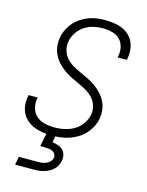

<svg xmlns="http://www.w3.org/2000/svg" viewBox="-132 -762 814 1063"><g transform="rotate(15 275.0 -231.0)"><path d="M217 12Q190 12 165 8.5Q140 5 117 -3.5Q94 -12 75 -27.5Q56 -43 44.5 -64Q33 -85 30 -110.5Q27 -136 32 -162L34 -171H86L85 -165Q79 -136 87 -109Q95 -82 114.5 -65Q134 -48 161.5 -41.5Q189 -35 218 -35Q236 -35 254.5 -37.5Q273 -40 291.5 -45.5Q310 -51 328 -61Q346 -71 359.5 -85.5Q373 -100 382.5 -117.5Q392 -135 396 -154Q401 -181 393.5 -206Q386 -231 369.5 -249.5Q353 -268 331.5 -280.5Q310 -293 287 -303.5Q264 -314 241 -325Q218 -336 198 -350.5Q178 -365 161 -383Q144 -401 132.5 -423Q121 -445 117.5 -471.5Q114 -498 119 -525Q123 -548 134 -570.5Q145 -593 161.5 -612Q178 -631 199.5 -645Q221 -659 244 -667.5Q267 -676 290 -679Q313 -682 336 -682Q362 -682 386.5 -678.5Q411 -675 433 -666Q455 -657 472.5 -641.5Q490 -626 500 -605Q510 -584 512.5 -559.5Q515 -535 510 -509L508 -500H456L457 -507Q463 -534 457 -560Q451 -586 433.5 -603.5Q416 -621 390 -628Q364 -635 336 -635Q310 -635 283 -629Q256 -623 232 -607.5Q208 -592 191.5 -567.5Q175 -543 170 -517Q165 -490 172 -465Q179 -440 195.5 -421Q212 -402 233.5 -389.5Q255 -377 278.5 -366.5Q302 -356 324.5 -345Q347 -334 367.5 -319.5Q388 -305 405 -287Q422 -269 433.5 -247Q445 -225 448.5 -199Q452 -173 447 -146Q443 -122 430.5 -98.5Q418 -75 400.5 -56Q383 -37 360.5 -23.5Q338 -10 314 -2Q290 6 265.5 9Q241 12 217 12ZM169 220H61L70 173H178Q190 173 202 171.5Q214 170 226 165Q238 160 247 150.5Q256 141 259 129Q261 117 255.5 107.5Q250 98 240 93Q230 88 218.5 86.5Q207 85 195 85H169L193 -35H245L229 47Q246 49 262 54.5Q278 60 289.5 71Q301 82 305 98.5Q309 115 306 133Q303 147 296 160.5Q289 174 278 184.5Q267 195 253 202Q239 209 225.5 213Q212 217 197.5 218.5Q183 220 169 220Z"/></g></svg>

Font: Lode Dark Term
Style: Italic
Weight: 400
Italic angle: -11°
Monospace: yes
Designer: Belleve Invis
Foundry: Belleve Invis
Version: Version 29.2.0